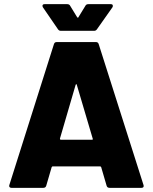

<svg xmlns="http://www.w3.org/2000/svg" viewBox="-20 -902 734 922"><path d="M506 0Q495 0 492 -10L466 -99Q464 -103 461 -103H233Q230 -103 228 -99L202 -10Q199 0 188 0H35Q29 0 26.5 -3Q24 -6 24 -9Q24 -11 25 -14L239 -690Q242 -700 252 -700H441Q451 -700 454 -690L669 -14Q670 -12 670 -9Q670 0 659 0ZM268 -237Q268 -236 268 -235Q268 -231 272 -231H421Q426 -231 426 -234Q426 -236 425 -237L349 -494Q348 -498 346 -498Q346 -498 345 -497.5Q344 -497 343 -494ZM186 -867Q184 -871 184 -874Q184 -882 194 -882H303Q313 -882 317 -874L350 -820Q352 -817 354 -817Q356 -817 357 -820L390 -874Q394 -882 404 -882H512Q519 -882 520.5 -879Q522 -876 522 -874Q522 -871 520 -867L446 -762Q441 -754 432 -754H272Q263 -754 258 -762Z"/></svg>

Font: LinhAnh ExtBd
Style: Regular
Weight: 800
Designer: Jeremy Tribby
Foundry: Tribby Type
Version: Version 1.408